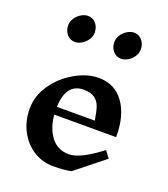

<svg xmlns="http://www.w3.org/2000/svg" viewBox="-153 -957 942 1076"><g transform="rotate(20 317.5 -419.5)"><path d="M99 -762Q99 -785 112.5 -805Q126 -825 146.5 -837Q167 -849 186 -849Q215 -849 234 -827Q253 -805 253 -773Q253 -750 239.5 -730Q226 -710 205.5 -698Q185 -686 166 -686Q137 -686 118 -708Q99 -730 99 -762ZM374 -762Q374 -785 387.5 -805Q401 -825 421.5 -837Q442 -849 461 -849Q490 -849 509 -827Q528 -805 528 -773Q528 -750 514.5 -730Q501 -710 480.5 -698Q460 -686 441 -686Q412 -686 393 -708Q374 -730 374 -762ZM396 1Q352 10 291 10Q224 10 170.5 -24.5Q117 -59 86.5 -118Q56 -177 56 -249Q56 -327 103.5 -394.5Q151 -462 223 -502.5Q295 -543 362 -543Q459 -543 513 -467Q567 -391 566 -264H197Q204 -184 243 -133.5Q282 -83 349 -83Q416 -83 538 -177L568 -136ZM196 -310H422Q414 -361 404.5 -389Q395 -417 372 -434.5Q349 -452 305 -452Q201 -452 196 -310Z"/></g></svg>

Font: InknutAntiqua
Style: Medium
Weight: 500
Designer: Claus Eggers Srensen
Foundry: Claus Eggers Srensen
Version: Version 1.000; ttfautohint (v1.2) -l 7 -r 28 -G 50 -x 13 -D 